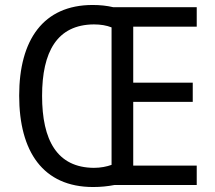

<svg xmlns="http://www.w3.org/2000/svg" viewBox="-20 -743 865 771"><path d="M352 -723C154 -723 57 -583 57 -359C57 -134 153 8 354 8C385 8 413 5 439 0H770V-78H515V-334H754V-411H515V-636H770V-714H435C410 -720 382 -723 352 -723ZM357 -645C384 -645 408 -641 428 -633V-81C409 -74 384 -69 357 -69C209 -70 149 -180 149 -358C149 -535 209 -644 357 -645Z"/></svg>

Font: Noto Sans Arabic SemCond
Style: Regular
Weight: 400
Width: 4
Designer: Monotype Design Team, Nadine Chahine, Nizar Qandah and Khaled Hosny
Foundry: Monotype Imaging Inc.
Version: Version 2.012